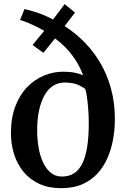

<svg xmlns="http://www.w3.org/2000/svg" viewBox="-20 -926 622 956"><path d="M284.5 11Q222 11 175 -10.8Q128 -32.5 96.8 -70.8Q65.5 -109 50 -158.5Q34.5 -208 34.5 -263Q34.5 -340 56.8 -397.8Q79 -455.5 116.5 -493.5Q154 -531.5 200 -550.2Q246 -569 293 -569Q327.5 -569 352.2 -564Q377 -559 394 -551Q379 -592 353.8 -630.5Q328.5 -669 293.2 -702.2Q258 -735.5 212.5 -760.5L290.5 -779.5L196 -663L142 -702L237.5 -817.5L229.5 -752Q209.5 -768.5 180.5 -783.8Q151.5 -799 124 -810.5Q96.5 -822 80 -826.5L102 -881Q128 -875 155.2 -866.5Q182.5 -858 213.2 -844.2Q244 -830.5 280.5 -807.5L215.5 -791L302 -905.5L353.5 -863.5L271.5 -756.5L267 -817Q331.5 -781.5 383.8 -732.5Q436 -683.5 473.8 -622.2Q511.5 -561 531.8 -488.2Q552 -415.5 552 -333Q552 -284 543.5 -234.8Q535 -185.5 516 -141.2Q497 -97 466 -62.8Q435 -28.5 390.2 -8.8Q345.5 11 284.5 11ZM289 -47Q323.5 -47 348.5 -63Q373.5 -79 389.8 -111.8Q406 -144.5 414 -194.2Q422 -244 422 -312Q422 -350.5 419.2 -384.2Q416.5 -418 412.8 -443.8Q409 -469.5 405 -482Q396 -491 370 -503Q344 -515 300 -515Q271.5 -515 247 -500.5Q222.5 -486 204.2 -456Q186 -426 175.5 -380.8Q165 -335.5 165 -274Q165 -235 171.5 -195Q178 -155 192.5 -121.5Q207 -88 230.8 -67.5Q254.5 -47 289 -47Z"/></svg>

Font: Merriweather 20pt SemiBold
Style: Regular
Weight: 600
Version: Version 2.100